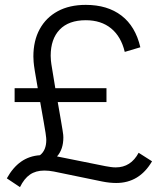

<svg xmlns="http://www.w3.org/2000/svg" viewBox="-20 -731 655 788"><path d="M457 20Q444 20 429.5 18.5Q415 17 400 14L201 -27Q191 -29 181 -30Q171 -31 162 -31Q127 -31 103 -14.5Q79 2 62 37L8 1Q33 -44 66.5 -67.5Q100 -91 144 -94Q170 -114 170 -157Q170 -160 169.5 -165.5Q169 -171 167 -185.5Q165 -200 159.5 -230Q154 -260 145 -312H40V-369H135Q127 -414 123 -439Q119 -464 118 -477Q117 -490 117 -499Q117 -564 143 -611.5Q169 -659 217 -685Q265 -711 332 -711Q421 -711 478.5 -667Q536 -623 556 -537L492 -518Q477 -581 436 -614.5Q395 -648 332 -648Q262 -648 225 -609.5Q188 -571 188 -502Q188 -494 189 -482.5Q190 -471 194.5 -445Q199 -419 207 -369H417V-312H217Q225 -267 229.5 -240Q234 -213 236.5 -198.5Q239 -184 239.5 -177.5Q240 -171 240 -167Q240 -118 214 -89L413 -49Q424 -47 434.5 -45.5Q445 -44 455 -44Q517 -44 549 -104L604 -69Q552 20 457 20Z"/></svg>

Font: Red Hat Display Variable
Style: Regular
Weight: 400
Designer: Pentagram, MCKL
Foundry: Pentagram, MCKL
Version: Version 1.021